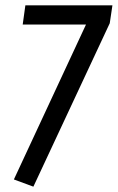

<svg xmlns="http://www.w3.org/2000/svg" viewBox="-20 -689 441 719"><path d="M391 -602 105 10 32 -17 302 -597H65L75 -669H401Z"/></svg>

Font: Fira Sans Compressed
Style: Italic
Weight: 400
Width: 1
Italic angle: -8°
Designer: bBox Type GmbH & Carrois Corporate GbR & Edenspiekermann AG
Foundry: bBox Type GmbH & Carrois Corporate GbR & Edenspiekermann AG
Version: Version 4.301